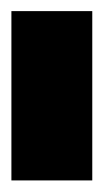

<svg xmlns="http://www.w3.org/2000/svg" viewBox="47 -238 181 335"><g transform="rotate(-90 137.5 -70.5)"><path d="M-9.8 0H285.6V-141.1H-9.8Z"/></g></svg>

Font: Vazirmatn ExtraBold
Style: Regular
Weight: 800
Designer: Saber Rastikerdar
Foundry: Saber Rastikerdar
Version: Version 33.003